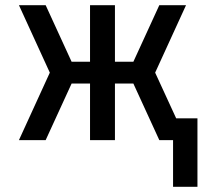

<svg xmlns="http://www.w3.org/2000/svg" viewBox="-20 -540 790 740"><path d="M647 180V0H594L494 -218H423V0H327V-218H256L156 0H53L172 -260L53 -520H156L256 -302H327V-520H423V-302H494L594 -520H697L578 -260L659 -84H741V180Z"/></svg>

Font: Iosevka Aile Medium
Style: Regular
Weight: 500
Designer: Belleve Invis
Foundry: Belleve Invis
Version: Version 27.3.5; ttfautohint (v1.8.4)